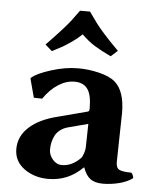

<svg xmlns="http://www.w3.org/2000/svg" viewBox="-50 -711 616 764"><g transform="rotate(5 258.0 -329.0)"><path d="M402.8 -522C378.7 -546.1 359.5 -566.2 345 -582.5C330.5 -598.8 319.7 -611.7 312.5 -621.1L278.8 -668H238.8L208 -626C202.1 -618.2 191.7 -605.9 176.8 -589.1C161.8 -572.3 140.8 -550 113.8 -522L141.1 -498L183.6 -520.5C191.4 -525.1 202.5 -532.2 216.8 -542C231.1 -551.8 244.8 -562.8 257.8 -575.2C275.4 -557.9 292.6 -544 309.6 -533.4C326.5 -522.9 348.6 -511.1 376 -498ZM311 -222.2 309.1 -128.9C309.1 -122.1 307.5 -113.8 304.2 -104C300.9 -94.2 297.5 -87.6 293.9 -84C271.2 -61.2 246.6 -49.8 220.2 -49.8C205.9 -49.8 193.6 -55.8 183.3 -67.9C173.1 -79.9 168 -92.9 168 -106.9C168 -116.7 168.9 -126.1 170.9 -135.3C172.9 -144.4 176 -153.4 180.4 -162.4C184.8 -171.3 191.3 -179.2 200 -186C208.6 -192.9 218.9 -197.9 231 -201.2ZM437 -80.1C437 -91.1 437.7 -126.1 439 -185.1C440.3 -244 440.9 -274.6 440.9 -276.9C440.9 -334.5 427.6 -375.2 400.9 -398.9C386.2 -411.9 364.3 -422 335.2 -429C306.1 -436 278 -439.3 251 -439C217.4 -439 182 -433.1 144.8 -421.4C107.5 -409.7 82.2 -397.9 68.8 -386.2L65.9 -381.8L85.9 -307.1L119.1 -306.2C136.4 -331.2 155.6 -350.6 176.8 -364.3C197.9 -377.9 219.7 -384.8 242.2 -384.8C265.3 -384.8 282.6 -377.1 293.9 -361.8C305.3 -346.5 311 -320.3 311 -283.2C311 -276.4 309.1 -272.3 305.2 -271L188 -240.2C139.5 -228.5 101.7 -210.4 74.7 -185.8C47.7 -161.2 34.2 -132 34.2 -98.1C34.2 -65.3 47.7 -39.1 74.7 -19.5C101.7 0 133.8 9.8 170.9 9.8C224 9.8 269.7 -9.4 308.1 -47.9H310.1C317.2 -27.3 326.8 -12.6 338.9 -3.7C350.9 5.3 367.7 9.8 389.2 9.8C410.6 9.8 432.3 7 454.1 1.5C475.9 -4.1 493.8 -12.2 507.8 -22.9C506.2 -33 502.9 -40 498 -43.9C475.6 -43.9 459.8 -46.1 450.7 -50.5C441.6 -54.9 437 -64.8 437 -80.1Z"/></g></svg>

Font: Linux Biolinum G
Style: Bold
Weight: 700
Designer: Philipp H. Poll
Foundry: Philipp H. Poll
Version: Version 1.1.0